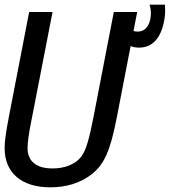

<svg xmlns="http://www.w3.org/2000/svg" viewBox="-23 -780 721 814"><path d="M676.3 -760.3H611.3C614.7 -748 616.7 -736.3 616.7 -724.1C616.7 -715.8 615.7 -707.5 614.3 -699.2C607.4 -664.6 587.9 -646 561 -646C555.2 -646 549.3 -647 543 -648.4L558.6 -729H459.5L372.6 -279.8C364.3 -237.3 356 -201.2 348.6 -176.3C340.8 -149.9 334 -135.3 326.7 -123.5C299.3 -81.1 248.5 -65.9 199.7 -65.9C129.9 -65.9 93.8 -97.2 93.8 -152.3C93.8 -172.9 98.6 -211.9 108.4 -259.8C112.3 -277.8 110.8 -271.5 112.3 -279.8L199.7 -729H100.6L13.7 -279.8C2 -219.2 -3.4 -180.2 -3.4 -151.9C-3.4 -48.8 66.4 14.2 190.9 14.2C258.3 14.2 319.3 -4.4 366.7 -42C418.9 -83.5 444.8 -141.1 471.7 -279.8L530.8 -584.5C542 -580.1 553.7 -578.1 566.4 -578.1C625 -578.1 659.7 -620.1 673.3 -693.8C675.3 -705.6 677.2 -718.8 677.2 -736.3C677.2 -743.7 676.8 -751.5 676.3 -760.3Z"/></svg>

Font: Hack
Style: Oblique
Weight: 400
Italic angle: -12°
Monospace: yes
Designer: Christopher Simpkins
Foundry: Christopher Simpkins
Version: Version 2.010